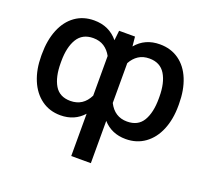

<svg xmlns="http://www.w3.org/2000/svg" viewBox="-125 -691 1130 1042"><g transform="rotate(20 440.5 -170.0)"><path d="M383.8 -46.9Q333 9.8 252 9.8Q189 9.8 142.1 -24.4Q95.2 -58.6 70.1 -119.1Q44.9 -179.7 44.9 -257.8V-267.6Q44.9 -348.6 69.8 -409.7Q94.7 -470.7 141.1 -503.9Q187.5 -537.1 250 -537.1Q336.9 -537.1 389.2 -473.6L395.5 -530.3H487.3L492.7 -475.1Q543.9 -537.1 629.9 -537.1Q693.4 -537.1 740.2 -503.9Q787.1 -470.7 812 -409.7Q836.9 -348.6 836.9 -267.6V-257.8Q836.9 -179.7 811.8 -118.9Q786.6 -58.1 739.5 -24.2Q692.4 9.8 628.9 9.8Q547.9 9.8 497.1 -46.9V197.3H383.8ZM276.4 -82Q349.6 -82 383.8 -151.4V-380.4Q367.2 -411.1 341.1 -428.2Q314.9 -445.3 278.3 -445.3Q215.8 -445.3 186.5 -397.2Q157.2 -349.1 157.2 -267.6V-257.8Q157.2 -177.2 185.3 -129.6Q213.4 -82 276.4 -82ZM602.5 -445.3Q565.9 -445.3 539.8 -428.2Q513.7 -411.1 497.1 -380.4V-150.4Q531.7 -82 603.5 -82Q667 -82 695.3 -129.6Q723.6 -177.2 723.6 -257.8V-267.6Q723.6 -349.1 694.3 -397.2Q665 -445.3 602.5 -445.3Z"/></g></svg>

Font: Pretendard GOV Medium
Style: Regular
Weight: 500
Designer: Base glyphs from Inter by Rasmus Andersson; Hangeul glyphs from Noto Sans CJK(Source Han Sans) by Jang Soo-young and Kan
Foundry: Kil Hyung-jin
Version: Version 1.309